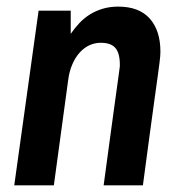

<svg xmlns="http://www.w3.org/2000/svg" viewBox="-20 -558 541 578"><path d="M192.9 -525.9V-456.1Q204.6 -473.1 218.8 -488.3Q232.9 -503.4 250.5 -514.4Q268.1 -525.4 289.3 -531.7Q310.5 -538.1 335.9 -538.1Q398.9 -538.1 430.9 -502Q462.9 -465.8 462.9 -402.8Q462.9 -396 462.4 -389.4Q461.9 -382.8 460.2 -369.1Q458.5 -355.5 455.1 -330.8Q451.7 -306.2 445.8 -263.7Q439.9 -221.2 431.2 -157Q422.4 -92.8 410.2 0H292Q303.7 -86.4 311.8 -146.5Q319.8 -206.5 325.4 -246.1Q331.1 -285.6 334 -308.1Q336.9 -330.6 338.6 -342Q340.3 -353.5 340.6 -357.2Q340.8 -360.8 340.8 -362.8Q340.8 -397.9 327.4 -413.6Q314 -429.2 283.2 -429.2Q265.6 -429.2 249.5 -421.9Q233.4 -414.6 220.2 -400.1Q207 -385.7 197.8 -364.5Q188.5 -343.3 185.1 -315.9L142.1 0H22.9L96.2 -525.9Z"/></svg>

Font: Archivo Narrow
Style: Bold Italic
Weight: 700
Italic angle: -8°
Designer: Hector Gatti
Foundry: Hector Gatti
Version: 1.002; ttfautohint (v0.8)